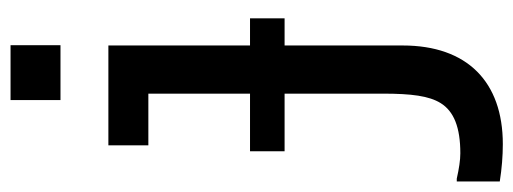

<svg xmlns="http://www.w3.org/2000/svg" viewBox="-370 -446 978 366"><g transform="rotate(-90 119.0 -263.0)"><path d="M215.8 -731.9H111.3V-636.7H215.8ZM215.3 -209.5H267.1V-275.4H215.3V-545.4H24.9V-469.2H123.5V-275.4H13.7V-209.5H123.5V-22C123.5 32.7 119.1 65.9 105.5 87.9C89.8 113.3 59.1 125.5 9.8 125.5C-3.4 125.5 -19.5 123 -38.6 118.7H-43.9V200.7C-19 204.6 4.4 206.5 27.3 206.5C146 206.5 215.3 138.7 215.3 15.6Z"/></g></svg>

Font: SG Kara Light
Style: Regular
Weight: 400
Designer: Damoon Khanjanzadeh
Version: Version 1.000